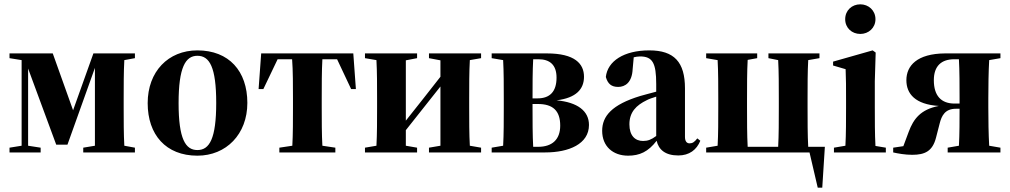

<svg xmlns="http://www.w3.org/2000/svg" viewBox="-20 -705 4671 888"><path d="M24 0H168V-22L110 -31V-388L240 -36H292L419 -391V-31L365 -22V0H604V-22L555 -31C552 -82 552 -153 552 -207V-251C552 -305 552 -375 555 -427L604 -436V-458H412L318 -195L224 -458H24V-436L80 -427V-31L24 -22Z M893 15C1026 15 1124 -84 1124 -229C1124 -376 1039 -472 893 -472C758 -472 663 -374 663 -228C663 -82 747 15 893 15ZM893 -11C838 -11 806 -62 806 -228C806 -394 838 -447 893 -447C949 -447 980 -395 980 -229C980 -64 949 -11 893 -11Z M1176 -293H1198L1264 -431H1331C1335 -379 1335 -307 1335 -251V-207C1335 -153 1335 -82 1332 -31L1272 -22V0H1531V-22L1471 -31C1468 -82 1468 -153 1468 -207V-251C1468 -307 1468 -379 1471 -431H1539L1604 -293H1626L1614 -458H1188Z M1964 -436 2017 -426V-350L1937 -248L1857 -147V-426L1909 -436V-458H1668V-436L1721 -427C1724 -375 1724 -305 1724 -251V-207C1724 -153 1724 -82 1721 -31L1668 -22V0H1909V-22L1857 -31V-103L2017 -305V-31L1964 -22V0H2205V-22L2153 -31C2150 -82 2150 -153 2150 -207V-251C2150 -305 2150 -375 2153 -427L2205 -436V-458H1964Z M2443 -207V-224H2468C2537 -224 2571 -193 2571 -124C2571 -59 2533 -26 2469 -26H2446C2443 -78 2443 -151 2443 -207ZM2254 0H2502C2611 0 2704 -39 2704 -127C2704 -192 2651 -232 2554 -241C2645 -252 2681 -293 2681 -350C2681 -410 2639 -458 2509 -458H2254V-436L2307 -427C2310 -375 2310 -305 2310 -251V-207C2310 -153 2310 -82 2307 -31L2254 -22ZM2470 -431C2522 -431 2554 -406 2554 -346C2554 -281 2523 -250 2466 -250H2443V-251C2443 -307 2443 -379 2446 -431Z M3117 14C3168 14 3202 -12 3219 -54L3205 -65C3192 -48 3183 -42 3169 -42C3156 -42 3148 -52 3148 -72V-296C3148 -418 3098 -472 2983 -472C2865 -472 2790 -422 2782 -349C2791 -317 2808 -303 2839 -303C2871 -303 2903 -323 2906 -385L2911 -440C2920 -442 2930 -444 2940 -444C2998 -444 3015 -414 3015 -316V-281C2987 -274 2960 -266 2941 -261C2810 -221 2765 -168 2765 -100C2765 -28 2815 15 2885 15C2938 15 2978 -3 3017 -54C3026 -13 3057 14 3117 14ZM2891 -130C2891 -186 2922 -218 2972 -242C2981 -247 2996 -252 3015 -258V-76C2992 -59 2976 -53 2954 -53C2918 -53 2891 -77 2891 -130Z M3534 -436 3579 -427C3582 -376 3582 -305 3582 -251V-207C3582 -151 3582 -78 3579 -26H3438C3435 -78 3435 -151 3435 -207V-251C3435 -305 3435 -376 3438 -428L3482 -436V-458H3246V-436L3299 -427C3302 -375 3302 -305 3302 -251V-207C3302 -153 3302 -82 3299 -31L3246 -22V0H3724L3762 163H3783L3795 -26H3718C3715 -78 3715 -151 3715 -207V-251C3715 -305 3715 -375 3718 -427L3770 -436V-458H3534Z M3837 0H4077V-22L4029 -30C4026 -82 4026 -154 4026 -209V-330L4030 -462L4016 -472L3833 -420V-402L3891 -385C3893 -340 3893 -302 3893 -240V-209C3893 -154 3893 -83 3890 -31L3837 -22ZM3959 -548C3997 -548 4029 -576 4029 -616C4029 -657 3997 -685 3959 -685C3920 -685 3889 -657 3889 -616C3889 -576 3920 -548 3959 -548Z M4351 -458C4221 -457 4172 -401 4172 -334C4172 -271 4213 -222 4322 -215C4238 -199 4205 -155 4183 -96L4158 -29L4111 -22V0C4133 5 4166 11 4199 11C4258 11 4293 -6 4309 -68L4326 -134C4335 -170 4351 -202 4401 -202H4418C4418 -153 4418 -82 4415 -31L4363 -22V0H4607V-22L4555 -31C4552 -82 4551 -153 4551 -207V-251C4551 -305 4552 -375 4555 -427L4607 -436V-458ZM4395 -226C4333 -226 4299 -262 4299 -334C4299 -400 4334 -431 4394 -431H4415C4418 -379 4418 -307 4418 -251V-226Z"/></svg>

Font: Source Serif 4 Display
Style: Bold
Weight: 700
Designer: Frank Grießhammer
Foundry: Adobe Systems Incorporated
Version: Version 4.004;hotconv 1.0.117;makeotfexe 2.5.65602